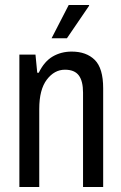

<svg xmlns="http://www.w3.org/2000/svg" viewBox="-20 -743 482 763"><path d="M185 -591 253 -723H334V-720L246 -591ZM57 0V-526H121L128 -454H134Q156 -499 189.5 -518.5Q223 -538 265 -538Q323 -538 356.5 -505Q390 -472 390 -392V0H310V-375Q310 -421 293 -443.5Q276 -466 238 -466Q196 -466 166 -426.5Q136 -387 136 -310V0Z"/></svg>

Font: Archivo Condensed
Style: Regular
Weight: 400
Width: 3
Designer: Hector Gatti
Foundry: Omnibus-Type
Version: Version 2.001; ttfautohint (v1.8.3)